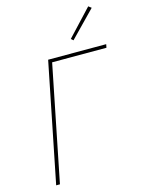

<svg xmlns="http://www.w3.org/2000/svg" viewBox="-136 -1009 806 1086"><g transform="rotate(-15 267.0 -465.5)"><path d="M54 0 194 -698H534L530 -678H212L76 0ZM508 -918 361 -767 348 -778 491 -931Z"/></g></svg>

Font: IBM Plex Sans Thin
Style: Italic
Weight: 250
Italic angle: -11.31°
Designer: Mike Abbink, Paul van der Laan, Pieter van Rosmalen
Foundry: Bold Monday
Version: Version 3.201